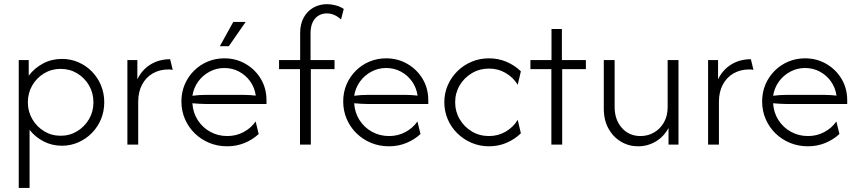

<svg xmlns="http://www.w3.org/2000/svg" viewBox="-20 -695 4130 923"><path d="M70.1 208.3V-406.2H118.1V-331.2Q145.8 -368.1 187.2 -389.9Q228.5 -411.8 277.8 -411.8Q319.4 -411.8 356.6 -395.8Q393.8 -379.9 421.9 -351Q450 -322.2 465.6 -284.4Q481.2 -246.5 481.2 -203.5Q481.2 -159.7 465.6 -122.2Q450 -84.7 421.9 -55.9Q393.8 -27.1 356.6 -10.8Q319.4 5.6 277.8 5.6Q229.9 5.6 189.6 -15.3Q149.3 -36.1 122.2 -70.8V208.3ZM271.5 -42.4Q315.3 -42.4 351 -64.2Q386.8 -86.1 408 -122.2Q429.2 -158.3 429.2 -202.8Q429.2 -247.9 408 -284.4Q386.8 -320.8 351 -342.4Q315.3 -363.9 271.5 -363.9Q227.8 -363.9 192 -342.4Q156.2 -320.8 135.1 -284.4Q113.9 -247.9 113.9 -203.5Q113.9 -159 135.1 -122.6Q156.2 -86.1 192 -64.2Q227.8 -42.4 271.5 -42.4Z M592.4 0V-406.2H640.3V-313.9Q662.5 -359.7 703.8 -385.1Q745.1 -410.4 797.9 -410.4L810.4 -359Q805.6 -360.4 800 -360.8Q794.4 -361.1 788.9 -361.1Q747.9 -361.1 714.9 -342.4Q681.9 -323.6 663.2 -288.5Q644.4 -253.5 644.4 -205.6V0Z M1072.2 8.3Q1025.7 8.3 985.8 -8.3Q945.8 -25 916 -54.2Q886.1 -83.3 869.1 -122.6Q852.1 -161.8 852.1 -207.6Q852.1 -251.4 868.1 -288.9Q884 -326.4 912.5 -354.9Q941 -383.3 978.5 -399Q1016 -414.6 1058.3 -414.6Q1114.6 -414.6 1160.8 -387.8Q1206.9 -361.1 1234 -315.6Q1261.1 -270.1 1261.1 -213.2V-195.1H968.8Q953.5 -195.1 937.2 -196.2Q920.8 -197.2 904.9 -198.6Q907.6 -153.5 930.6 -117.7Q953.5 -81.9 990.6 -61.5Q1027.8 -41 1072.9 -41Q1115.3 -41 1151 -60.1Q1186.8 -79.2 1209 -111.1L1223.6 -50.7Q1194.4 -23.6 1155.6 -7.6Q1116.7 8.3 1072.2 8.3ZM904.9 -234.7Q920.8 -236.8 936.8 -237.8Q952.8 -238.9 968.8 -238.9H1152.8Q1169.4 -238.9 1183 -237.8Q1196.5 -236.8 1209.7 -235.4Q1204.2 -273.6 1183 -303.5Q1161.8 -333.3 1129.5 -350.7Q1097.2 -368.1 1058.3 -368.1Q1020.1 -368.1 987.2 -350.3Q954.2 -332.6 932.6 -302.8Q911.1 -272.9 904.9 -234.7ZM1036.8 -472.9 1101.4 -589.6H1161.1L1079.9 -472.9Z M1422.2 0V-362.5H1321.5V-406.2H1422.9V-536.1Q1422.9 -579.2 1439.9 -610.4Q1456.9 -641.7 1486.5 -658.3Q1516 -675 1552.1 -675Q1572.2 -675 1593.4 -669.4Q1614.6 -663.9 1632.6 -652.1L1619.4 -601.4Q1603.5 -616 1586.5 -623.3Q1569.4 -630.6 1550.7 -630.6Q1529.2 -630.6 1511.5 -620.1Q1493.8 -609.7 1483.3 -588.5Q1472.9 -567.4 1472.9 -534V-406.2H1588.2V-362.5H1474.3V0Z M1850 8.3Q1803.5 8.3 1763.5 -8.3Q1723.6 -25 1693.8 -54.2Q1663.9 -83.3 1646.9 -122.6Q1629.9 -161.8 1629.9 -207.6Q1629.9 -251.4 1645.8 -288.9Q1661.8 -326.4 1690.3 -354.9Q1718.8 -383.3 1756.2 -399Q1793.8 -414.6 1836.1 -414.6Q1892.4 -414.6 1938.5 -387.8Q1984.7 -361.1 2011.8 -315.6Q2038.9 -270.1 2038.9 -213.2V-195.1H1746.5Q1731.2 -195.1 1714.9 -196.2Q1698.6 -197.2 1682.6 -198.6Q1685.4 -153.5 1708.3 -117.7Q1731.2 -81.9 1768.4 -61.5Q1805.6 -41 1850.7 -41Q1893.1 -41 1928.8 -60.1Q1964.6 -79.2 1986.8 -111.1L2001.4 -50.7Q1972.2 -23.6 1933.3 -7.6Q1894.4 8.3 1850 8.3ZM1682.6 -234.7Q1698.6 -236.8 1714.6 -237.8Q1730.6 -238.9 1746.5 -238.9H1930.6Q1947.2 -238.9 1960.8 -237.8Q1974.3 -236.8 1987.5 -235.4Q1981.9 -273.6 1960.8 -303.5Q1939.6 -333.3 1907.3 -350.7Q1875 -368.1 1836.1 -368.1Q1797.9 -368.1 1764.9 -350.3Q1731.9 -332.6 1710.4 -302.8Q1688.9 -272.9 1682.6 -234.7Z M2330.6 8.3Q2286.1 8.3 2247.2 -8.3Q2208.3 -25 2178.8 -53.8Q2149.3 -82.6 2132.6 -121.2Q2116 -159.7 2116 -203.5Q2116 -247.2 2132.6 -285.4Q2149.3 -323.6 2178.8 -352.8Q2208.3 -381.9 2247.2 -398.3Q2286.1 -414.6 2330.6 -414.6Q2376.4 -414.6 2415.6 -397.6Q2454.9 -380.6 2484 -352.1L2468.8 -287.5Q2447.9 -322.2 2411.5 -343.8Q2375 -365.3 2330.6 -365.3Q2285.4 -365.3 2248.6 -343.4Q2211.8 -321.5 2189.9 -284.7Q2168.1 -247.9 2168.1 -203.5Q2168.1 -159 2189.9 -121.9Q2211.8 -84.7 2248.6 -62.8Q2285.4 -41 2330.6 -41Q2375 -41 2411.5 -62.5Q2447.9 -84 2468.8 -118.8L2484 -54.2Q2454.9 -25.7 2415.6 -8.7Q2376.4 8.3 2330.6 8.3Z M2630.6 0V-362.5H2529.9V-406.2H2631.2V-555.6H2681.2V-406.2H2796.5V-362.5H2682.6V0Z M3047.2 8.3Q3002.8 8.3 2965.3 -13.9Q2927.8 -36.1 2905.2 -76.7Q2882.6 -117.4 2882.6 -173.6V-406.2H2934.7V-181.2Q2934.7 -119.4 2969.4 -80.2Q3004.2 -41 3059 -41Q3094.4 -41 3124 -58Q3153.5 -75 3171.5 -106.2Q3189.6 -137.5 3189.6 -179.9V-406.2H3241.7V0H3193.8V-79.9Q3171.5 -38.2 3132.6 -14.9Q3093.8 8.3 3047.2 8.3Z M3384 0V-406.2H3431.9V-313.9Q3454.2 -359.7 3495.5 -385.1Q3536.8 -410.4 3589.6 -410.4L3602.1 -359Q3597.2 -360.4 3591.7 -360.8Q3586.1 -361.1 3580.6 -361.1Q3539.6 -361.1 3506.6 -342.4Q3473.6 -323.6 3454.9 -288.5Q3436.1 -253.5 3436.1 -205.6V0Z M3863.9 8.3Q3817.4 8.3 3777.4 -8.3Q3737.5 -25 3707.6 -54.2Q3677.8 -83.3 3660.8 -122.6Q3643.8 -161.8 3643.8 -207.6Q3643.8 -251.4 3659.7 -288.9Q3675.7 -326.4 3704.2 -354.9Q3732.6 -383.3 3770.1 -399Q3807.6 -414.6 3850 -414.6Q3906.2 -414.6 3952.4 -387.8Q3998.6 -361.1 4025.7 -315.6Q4052.8 -270.1 4052.8 -213.2V-195.1H3760.4Q3745.1 -195.1 3728.8 -196.2Q3712.5 -197.2 3696.5 -198.6Q3699.3 -153.5 3722.2 -117.7Q3745.1 -81.9 3782.3 -61.5Q3819.4 -41 3864.6 -41Q3906.9 -41 3942.7 -60.1Q3978.5 -79.2 4000.7 -111.1L4015.3 -50.7Q3986.1 -23.6 3947.2 -7.6Q3908.3 8.3 3863.9 8.3ZM3696.5 -234.7Q3712.5 -236.8 3728.5 -237.8Q3744.4 -238.9 3760.4 -238.9H3944.4Q3961.1 -238.9 3974.7 -237.8Q3988.2 -236.8 4001.4 -235.4Q3995.8 -273.6 3974.7 -303.5Q3953.5 -333.3 3921.2 -350.7Q3888.9 -368.1 3850 -368.1Q3811.8 -368.1 3778.8 -350.3Q3745.8 -332.6 3724.3 -302.8Q3702.8 -272.9 3696.5 -234.7Z"/></svg>

Font: Afacad Flux Light
Style: Regular
Weight: 300
Designer: Kristian Moeller
Foundry: Dicotype
Version: Version 1.100